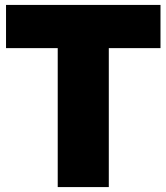

<svg xmlns="http://www.w3.org/2000/svg" viewBox="-20 -760 676 780"><path d="M214.5 0V-564.5H4.5V-740H632V-564.5H422V0Z"/></svg>

Font: Encode Sans Semi Condensed Black
Style: Regular
Weight: 900
Width: 4
Designer: Multiple Designers
Foundry: Impallari Type
Version: Version 3.000; ttfautohint (v1.8.3) -l 8 -r 50 -G 200 -x 14 